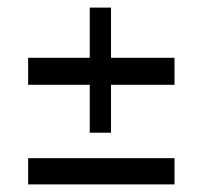

<svg xmlns="http://www.w3.org/2000/svg" viewBox="-20 -485 534 505"><path d="M54 -69H439V0H54ZM54 -333H216V-465H272V-333H439V-262H272V-136H216V-262H54Z"/></svg>

Font: Genos Thin SemiBold
Style: Regular
Weight: 600
Version: Version 1.010